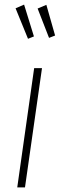

<svg xmlns="http://www.w3.org/2000/svg" viewBox="-20 -817 260 837"><path d="M85 -796.9 127.9 -658.2 102.1 -647.9 47.9 -780.8ZM182.1 -795.9 220.2 -662.1 193.8 -651.9 144 -779.8ZM163.1 -520 88.9 0H55.2L128.9 -520Z"/></svg>

Font: Fira Sans Compressed UltraLight
Style: Italic
Weight: 200
Width: 3
Italic angle: -8°
Designer: Carrois Corporate & Edenspiekermann AG
Foundry: Carrois Corporate GbR & Edenspiekermann AG
Version: Version 4.203;PS 004.203;hotconv 1.0.88;makeotf.lib2.5.64775